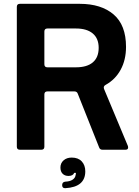

<svg xmlns="http://www.w3.org/2000/svg" viewBox="-20 -783 729 1004"><path d="M84 0Q68 0 68 -16V-747Q68 -763 84 -763H397Q509 -763 574 -707.5Q639 -652 639 -538Q639 -470 611 -418.5Q583 -367 532 -339Q519 -332 524 -318L649 -19Q650 -16 650 -12Q650 0 636 0H516Q502 0 498 -13L387 -292Q383 -305 369 -305H228Q212 -305 212 -289V-16Q212 0 196 0ZM377 -431Q435 -431 465.5 -457Q496 -483 496 -533Q496 -582 465 -608Q434 -634 377 -634H228Q212 -634 212 -618V-447Q212 -431 228 -431ZM320 201Q305 201 305 185Q305 169 321 167Q345 166 359 157Q373 148 375 134Q377 128 377 121H368Q362 137 338 137Q319 137 307.5 125.5Q296 114 296 93Q296 70 312.5 55.5Q329 41 355 41Q389 41 407.5 61Q426 81 426 113Q426 195 322 201Z"/></svg>

Font: Open Sauce Two
Style: Bold
Weight: 700
Designer: Alfredo Marco Pradil
Foundry: Creative Sauce Fz LLC
Version: Version 1.477